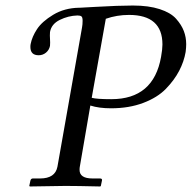

<svg xmlns="http://www.w3.org/2000/svg" viewBox="-20 -674 694 695"><path d="M188 -71 277 -575Q279 -585 279 -599Q279 -611 275 -614.5Q271 -618 260 -618Q227 -617 196.5 -602Q166 -587 161 -558Q160 -545 161 -533Q162 -520 161 -508Q158 -493 146.5 -483.5Q135 -474 120 -474Q90 -474 90 -504Q90 -511 91 -515Q96 -541 114 -568.5Q132 -596 172.5 -620.5Q213 -645 266 -646H269L323 -649Q410 -654 461 -654Q518 -654 558 -641Q598 -628 617.5 -606Q637 -584 645.5 -561.5Q654 -539 654 -514Q654 -502 652 -486Q646 -451 628.5 -417.5Q611 -384 580.5 -352.5Q550 -321 498.5 -301.5Q447 -282 382 -282Q338 -282 307 -292L269 -71Q268 -67 268 -59Q268 -28 315 -28H342Q351 -28 349 -20L345 -1L343 1Q256 -1 217 -1L88 1L86 -1L90 -20Q92 -28 99 -28H125Q180 -28 188 -71ZM363 -606 312 -320Q330 -315 383 -315Q536 -315 563 -468Q568 -496 568 -513Q568 -620 447 -620Q403 -620 363 -606Z"/></svg>

Font: Linux Libertine O
Style: Italic
Weight: 400
Italic angle: -12°
Designer: Philipp H. Poll
Foundry: Philipp H. Poll
Version: Version 5.1.6